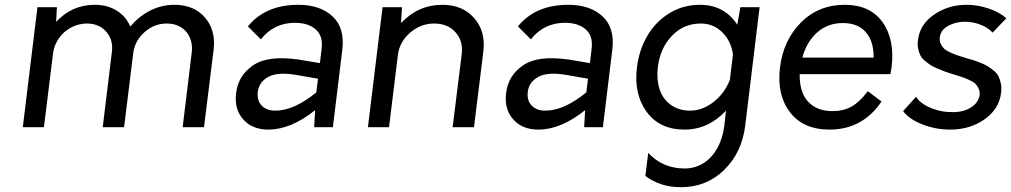

<svg xmlns="http://www.w3.org/2000/svg" viewBox="-20 -530 4213 800"><path d="M707 -510Q788 -510 834 -457Q880 -404 870 -322L830 0H741L779 -312Q783 -346 771 -373.5Q759 -401 734 -416.5Q709 -432 675 -432Q622 -432 581.5 -395.5Q541 -359 535 -307L497 0H408L446 -312Q453 -363 423 -397.5Q393 -432 342 -432Q308 -432 276.5 -415.5Q245 -399 225 -370Q205 -341 201 -307L163 0H75L136 -500H217L214 -439Q280 -510 375 -510Q427 -510 466 -486Q505 -462 523 -419Q557 -461 605 -485.5Q653 -510 707 -510Z M1223 -510Q1314 -510 1366 -461.5Q1418 -413 1406 -320L1367 0H1289L1293 -71Q1192 10 1098 10Q1031 10 993 -33Q955 -76 964 -143Q968 -178 985 -206.5Q1002 -235 1033.5 -257Q1065 -279 1112 -285Q1159 -291 1224 -282L1313 -267L1320 -326Q1327 -380 1295.5 -407.5Q1264 -435 1209 -435Q1121 -435 1067 -366L1013 -420Q1086 -510 1223 -510ZM1054 -147Q1050 -112 1070 -90.5Q1090 -69 1127 -69Q1205 -69 1298 -145L1305 -202L1225 -216Q1140 -232 1099.5 -210.5Q1059 -189 1054 -147Z M1823 -510Q1907 -510 1955.5 -455Q2004 -400 1994 -316L1955 0H1866L1904 -306Q1910 -360 1877.5 -396Q1845 -432 1789 -432Q1733 -432 1689 -394Q1645 -356 1638 -302L1601 0H1513L1574 -500H1655L1651 -434Q1723 -510 1823 -510Z M2348 -510Q2439 -510 2491 -461.5Q2543 -413 2531 -320L2492 0H2414L2418 -71Q2317 10 2223 10Q2156 10 2118 -33Q2080 -76 2089 -143Q2093 -178 2110 -206.5Q2127 -235 2158.5 -257Q2190 -279 2237 -285Q2284 -291 2349 -282L2438 -267L2445 -326Q2452 -380 2420.5 -407.5Q2389 -435 2334 -435Q2246 -435 2192 -366L2138 -420Q2211 -510 2348 -510ZM2179 -147Q2175 -112 2195 -90.5Q2215 -69 2252 -69Q2330 -69 2423 -145L2430 -202L2350 -216Q2265 -232 2224.5 -210.5Q2184 -189 2179 -147Z M3065 -500H3145L3085 -6Q3071 106 2997.5 178Q2924 250 2817 250Q2731 250 2669 203L2681 107Q2741 172 2833 172Q2875 172 2910 150.5Q2945 129 2968 88.5Q2991 48 2998 -6L3005 -69Q2931 10 2832 10Q2728 10 2674 -64.5Q2620 -139 2634 -250Q2643 -323 2678 -382Q2713 -441 2770 -475.5Q2827 -510 2896 -510Q2998 -510 3052 -427ZM2855 -69Q2907 -69 2953 -105Q2999 -141 3021 -197L3034 -303Q3026 -360 2989 -396Q2952 -432 2900 -432Q2828 -432 2779 -380Q2730 -328 2721 -250Q2715 -200 2728 -159Q2741 -118 2774.5 -93.5Q2808 -69 2855 -69Z M3695 -250Q3692 -231 3690 -221H3312Q3311 -174 3325.5 -140Q3340 -106 3371.5 -86.5Q3403 -67 3448.5 -67Q3494 -67 3527.5 -85.5Q3561 -104 3596 -150L3653 -107Q3574 10 3436 10Q3327 10 3271.5 -62.5Q3216 -135 3230 -249Q3244 -363 3317.5 -436.5Q3391 -510 3500 -510Q3605 -510 3657 -438Q3709 -366 3695 -250ZM3492 -434Q3429 -434 3385 -395Q3341 -356 3323 -290H3620Q3621 -357 3588 -395.5Q3555 -434 3492 -434Z M3939 10Q3878 10 3822.5 -12Q3767 -34 3743 -67L3797 -127Q3807 -109 3830.5 -94.5Q3854 -80 3883.5 -71.5Q3913 -63 3943 -63Q3990 -61 4023.5 -81Q4057 -101 4062 -135Q4063 -150 4057 -162Q4051 -174 4043.5 -181.5Q4036 -189 4017 -197.5Q3998 -206 3987 -209.5Q3976 -213 3950 -221Q3928 -228 3918 -231.5Q3908 -235 3888 -243.5Q3868 -252 3858 -258.5Q3848 -265 3834.5 -276Q3821 -287 3815 -299Q3809 -311 3805.5 -328Q3802 -345 3805 -364Q3813 -429 3872.5 -469.5Q3932 -510 4007 -510Q4054 -510 4099.5 -494.5Q4145 -479 4173 -454L4116 -394Q4099 -413 4070.5 -425Q4042 -437 4013 -439Q3972 -442 3936 -425Q3900 -408 3896 -375Q3894 -360 3899.5 -348Q3905 -336 3913 -328Q3921 -320 3938.5 -312Q3956 -304 3968 -300Q3980 -296 4002 -289Q4024 -283 4035.5 -279.5Q4047 -276 4066.5 -268Q4086 -260 4097 -253Q4108 -246 4121.5 -235Q4135 -224 4141 -211Q4147 -198 4150.5 -180.5Q4154 -163 4151 -142Q4143 -76 4082.5 -33Q4022 10 3939 10Z"/></svg>

Font: Orkney
Style: Italic
Weight: 400
Italic angle: -7°
Designer: Samuel Oakes and Alfredo Marco Pradil
Foundry: Alfredo Marco Pradil
Version: 1.0; ttfautohint (v1.5)